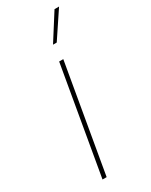

<svg xmlns="http://www.w3.org/2000/svg" viewBox="-190 -763 635 806"><g transform="rotate(-30 127.5 -360.0)"><path d="M50 0H70L160 -520H140ZM171 -594 255 -720H233L153 -594Z"/></g></svg>

Font: Fixel Display Thin
Style: Italic
Weight: 100
Italic angle: -10°
Designer: AlfaBravo + MacPaw
Foundry: Kyrylo Tkachov, Marchela Mozhyna, Serhii Makarenko, Maria Weinstein, Zakhar Kryvoshyya
Version: Version 1.210;Glyphs 3.2 (3217)